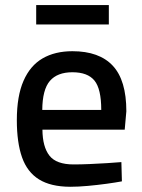

<svg xmlns="http://www.w3.org/2000/svg" viewBox="-20 -708 547 739"><path d="M249.8 10.9Q175.1 10.5 130.1 -17.5Q85 -45.5 64.9 -102.2Q44.8 -159 44.8 -245.6Q44.8 -338.3 70.6 -397Q96.3 -455.7 144 -483.3Q191.7 -510.9 258.7 -510.9Q362 -510.9 414.2 -454.9Q466.3 -399 466.3 -279.7L460 -209H143.3Q143.9 -142.4 170.5 -108.7Q197 -75.1 263.3 -75.1Q291.8 -75.1 325.8 -76.6Q359.7 -78.1 392.1 -80.1Q424.5 -82.1 447.2 -84.1L449.2 -10Q425.2 -5.5 390.3 -0.7Q355.4 4.1 318.3 7.5Q281.2 10.9 249.8 10.9ZM142.7 -284.9H369.7Q369.7 -366.1 343.5 -398Q317.3 -429.9 258.7 -429.9Q200.7 -429.9 172 -396.6Q143.3 -363.2 142.7 -284.9ZM119.3 -613.8V-688.4H398.9V-613.8Z"/></svg>

Font: TitilliumWeb ExtraLight
Style: Regular
Weight: 400
Designer: Mohamed Gaber, Accademia di Belle Arti di Urbino and others
Foundry: Kief Type Foundry, Accademia di Belle Arti di Urbino and others
Version: Version 3.000; ttfautohint (v1.8.2)